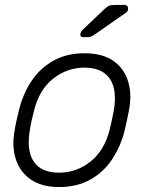

<svg xmlns="http://www.w3.org/2000/svg" viewBox="-20 -745 596 775"><path d="M218 10Q149 10 105 -20Q61 -50 44 -102Q27 -154 39 -218Q41 -233 47 -260Q53 -287 57 -302Q73 -367 107.5 -418.5Q142 -470 195.5 -500Q249 -530 321 -530Q393 -530 436.5 -500Q480 -470 496.5 -418.5Q513 -367 501 -302Q498 -287 492.5 -260Q487 -233 483 -218Q467 -154 432.5 -102Q398 -50 344.5 -20Q291 10 218 10ZM218 -48Q289 -48 345.5 -93Q402 -138 423 -223Q427 -238 431.5 -260Q436 -282 439 -297Q454 -383 423 -427.5Q392 -472 321 -472Q251 -472 194.5 -427.5Q138 -383 117 -297Q113 -282 108 -260Q103 -238 101 -223Q86 -138 116 -93Q146 -48 218 -48ZM317 -595Q301 -595 305 -611Q307 -618 313 -624L400 -707Q411 -717 418.5 -721Q426 -725 441 -725H482Q497 -725 497 -710Q497 -699 489 -694L361 -605Q351 -598 344.5 -596.5Q338 -595 328 -595Z"/></svg>

Font: Rubik Light Light
Style: Italic
Weight: 300
Italic angle: -12°
Version: Version 2.104